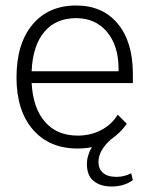

<svg xmlns="http://www.w3.org/2000/svg" viewBox="-20 -530 543 698"><path d="M463 -228H95Q100 -137 143.5 -87Q187 -37 263 -37Q309 -37 347.5 -57Q386 -77 408 -113L441 -80Q418 -47 383 -23Q338 17 338 59Q338 84 354.5 98.5Q371 113 404 113Q431 113 457 100L463 125Q431 148 385 148Q345 148 320.5 128Q296 108 296 67Q296 35 314 5Q287 10 263 10Q159 10 99.5 -59Q40 -128 40 -249Q40 -371 98 -440.5Q156 -510 257 -510Q353 -510 408 -444Q463 -378 463 -261ZM411 -280Q411 -364 369 -414Q327 -464 257 -464Q183 -464 141 -414Q99 -364 95 -271H411Z"/></svg>

Font: Sarabun ExtraLight
Style: Regular
Weight: 275
Designer: Suppakit Chalermlarp | Katatrad Co.,Ltd.
Foundry: Cadson Demak Co.,Ltd.
Version: Version 1.000; ttfautohint (v1.6)